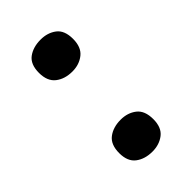

<svg xmlns="http://www.w3.org/2000/svg" viewBox="-181 -614 685 685"><g transform="rotate(-45 162.0 -271.5)"><path d="M164 -393Q126 -393 101 -412.5Q76 -432 76 -474Q76 -517 101 -535.5Q126 -554 164 -554Q199 -554 223.5 -535.5Q248 -517 248 -474Q248 -432 223.5 -412.5Q199 -393 164 -393ZM164 11Q126 11 101 -8Q76 -27 76 -69Q76 -112 101 -131Q126 -150 164 -150Q199 -150 223.5 -131Q248 -112 248 -69Q248 -27 223.5 -8Q199 11 164 11Z"/></g></svg>

Font: Noto Sans Oriya
Style: Bold
Weight: 700
Designer: Amélie Bonet and Sol Matas
Foundry: Google LLC
Version: Version 2.006; ttfautohint (v1.8.4.7-5d5b)